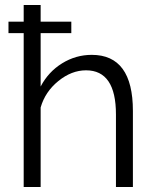

<svg xmlns="http://www.w3.org/2000/svg" viewBox="-20 -750 623 770"><path d="M513 -305V0H445V-291Q445 -468 325 -468Q267 -468 214 -425Q161 -382 143 -319V0H75V-617H14V-663H75V-730H143V-663H266V-617H143V-403Q174 -462 229 -496Q284 -530 348 -530Q513 -530 513 -305Z"/></svg>

Font: Raleway
Style: Regular
Weight: 400
Designer: Matt McInerney, Pablo Impallari, Rodrigo Fuenzalida
Foundry: Matt McInerney, Pablo Impallari, Rodrigo Fuenzalida
Version: Version 1.000;PS 001.001;hotconv 1.0.56; ttfautohint (v1.5)